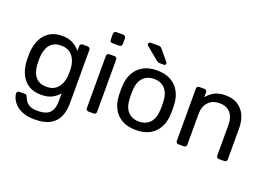

<svg xmlns="http://www.w3.org/2000/svg" viewBox="-128 -1074 2274 1636"><g transform="rotate(20 1009.5 -256.0)"><path d="M286.8 220Q218.9 220 175.4 202.2Q131.9 184.3 107.2 158.7Q82.6 133.1 72.4 107.6Q62.3 82.2 61.3 67Q60.3 56.8 67.6 50Q74.9 43.3 84.3 43.3H132.2Q140.7 43.3 146.8 47.1Q152.9 51 156.9 64.1Q162.7 78.6 174.7 97.2Q186.6 115.8 211.9 129.2Q237.3 142.7 281.8 142.7Q329.3 142.7 361.2 130.1Q393 117.5 409.7 86.2Q426.4 54.9 426.4 0V-68.4Q401.8 -37.1 362.7 -16.6Q323.6 3.8 264.9 3.8Q209 3.8 169 -15.5Q128.9 -34.8 103.6 -68.2Q78.2 -101.6 65.4 -144.6Q52.7 -187.6 51.3 -235.2Q50.3 -262.8 51.3 -290.2Q52.7 -337.1 65.3 -380.2Q78 -423.2 103.5 -456.9Q128.9 -490.6 169 -510.3Q209 -530 264.9 -530Q324.5 -530 364.4 -507.7Q404.4 -485.5 429.2 -453.1V-496.3Q429.2 -506.4 435.6 -513.2Q441.9 -520 452.1 -520H497.9Q508.1 -520 514.9 -513.2Q521.7 -506.4 521.7 -496.3L521.9 -11.3Q521.9 56.4 499.3 108.4Q476.7 160.4 425.3 190.2Q373.9 220 286.8 220ZM285.4 -75.9Q334.9 -75.9 365.3 -99Q395.7 -122.1 410.1 -157Q424.6 -192 426.4 -228.3Q427.4 -242 427.4 -262.7Q427.4 -283.4 426.4 -296.9Q424.6 -333.3 410.1 -368.2Q395.7 -403.2 365.3 -426.3Q334.9 -449.3 285.4 -449.3Q234.9 -449.3 204.9 -426.9Q174.9 -404.4 161.8 -367.9Q148.8 -331.3 146.8 -288.9Q145.6 -262.6 146.8 -236.3Q148.8 -193.9 161.8 -157.4Q174.9 -120.8 204.9 -98.4Q234.9 -75.9 285.4 -75.9Z M694.2 0Q684 0 677.6 -6.4Q671.3 -12.7 671.3 -22.9V-497.1Q671.3 -507.3 677.6 -513.6Q684 -520 694.2 -520H741.6Q751.7 -520 758.1 -513.6Q764.5 -507.3 764.5 -497.1V-22.9Q764.5 -12.7 758.1 -6.4Q751.7 0 741.6 0ZM686.2 -617.3Q676 -617.3 669.6 -623.6Q663.3 -630 663.3 -640.2V-693.7Q663.3 -703.9 669.6 -710.7Q676 -717.5 686.2 -717.5H748.7Q758.9 -717.5 765.7 -710.7Q772.5 -703.9 772.5 -693.7V-640.2Q772.5 -630 765.7 -623.6Q758.9 -617.3 748.7 -617.3Z M1125.9 10Q1050.1 10 998.9 -19.1Q947.7 -48.1 920.7 -99.8Q893.7 -151.4 891.1 -217.1Q890.1 -233.6 890.1 -260.1Q890.1 -286.6 891.1 -302.9Q893.7 -369.6 921.2 -420.7Q948.6 -471.9 999.8 -500.9Q1051.1 -530 1125.9 -530Q1200.7 -530 1251.9 -500.9Q1303.1 -471.9 1330.6 -420.7Q1358.1 -369.6 1360.6 -302.9Q1361.8 -286.6 1361.8 -260.1Q1361.8 -233.6 1360.6 -217.1Q1358.1 -151.4 1331.1 -99.8Q1304.1 -48.1 1252.8 -19.1Q1201.6 10 1125.9 10ZM1125.9 -67.1Q1188.2 -67.1 1225.3 -106.8Q1262.3 -146.4 1265.1 -222.1Q1266.1 -237.1 1266.1 -260Q1266.1 -282.9 1265.1 -297.9Q1262.3 -374 1225.3 -413.4Q1188.2 -452.9 1125.9 -452.9Q1063.7 -452.9 1026.6 -413.4Q989.4 -374 986.6 -297.9Q985.6 -282.9 985.6 -260Q985.6 -237.1 986.6 -222.1Q989.4 -146.4 1026.6 -106.8Q1063.7 -67.1 1125.9 -67.1ZM1127.9 -595Q1116.8 -595 1109.8 -597.2Q1102.9 -599.3 1094.9 -606.3L978.8 -701.3Q973.8 -706.3 973.8 -713.4Q973.8 -732.5 992.8 -732.5H1060.9Q1075.2 -732.5 1082.3 -728.7Q1089.4 -724.9 1097.9 -714.3L1172.7 -624Q1177.7 -619 1177.7 -611Q1177.7 -595 1161.7 -595Z M1510.2 0Q1500 0 1493.6 -6.4Q1487.3 -12.7 1487.3 -22.9V-497.1Q1487.3 -507.3 1493.6 -513.6Q1500 -520 1510.2 -520H1556.8Q1567 -520 1573.4 -513.6Q1579.7 -507.3 1579.7 -497.1V-452.7Q1606.4 -486.6 1645.9 -508.3Q1685.4 -530 1747.4 -530Q1812.2 -530 1857.4 -501.5Q1902.6 -473.1 1926.1 -422.7Q1949.5 -372.2 1949.5 -305.4V-22.9Q1949.5 -12.7 1943.1 -6.4Q1936.7 0 1926.6 0H1876.9Q1866.8 0 1860.4 -6.4Q1854 -12.7 1854 -22.9V-300.1Q1854 -370.1 1819.9 -409.7Q1785.8 -449.3 1720.3 -449.3Q1658.1 -449.3 1620.3 -409.7Q1582.6 -370.1 1582.6 -300.1V-22.9Q1582.6 -12.7 1576.2 -6.4Q1569.8 0 1559.6 0Z"/></g></svg>

Font: Rubik Light
Style: Regular
Weight: 300
Designer: Hubert and Fischer
Foundry: Hubert and Fischer
Version: Version 2.300;gftools[0.9.30]